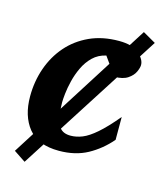

<svg xmlns="http://www.w3.org/2000/svg" viewBox="-101 -639 685 808"><g transform="rotate(15 241.0 -234.5)"><path d="M450.2 -425.8Q450.2 -414.1 441.9 -395.8Q433.6 -377.4 412.6 -363.3Q391.6 -349.1 354 -349.1L298.8 -426.8Q265.1 -419.4 241.9 -397Q218.8 -374.5 204.6 -344.2Q190.4 -314 182.9 -283Q175.3 -252 172.6 -226.6Q169.9 -201.2 169.9 -189Q169.9 -158.7 174.1 -129.4Q178.2 -100.1 193.1 -81.1Q208 -62 240.2 -62Q265.1 -62 291.3 -72.5Q317.4 -83 350.3 -111.6Q383.3 -140.1 428.2 -193.8V-94.2Q386.7 -45.9 333.5 -16.8Q280.3 12.2 209 12.2Q117.7 12.2 75.4 -40.3Q33.2 -92.8 33.2 -178.2Q33.2 -243.2 53.5 -301.3Q73.7 -359.4 112.5 -404.1Q151.4 -448.7 207.3 -474.4Q263.2 -500 335 -500Q394.5 -500 422.4 -475.1Q450.2 -450.2 450.2 -425.8ZM481.9 -530.8 82 94.2 30.8 60.1 425.8 -563Z"/></g></svg>

Font: Charis
Style: Bold Italic
Weight: 700
Italic angle: -11°
Designer: Walt Agee, Miriam Martin, Annie Olsen, Victor Gaultney, Lorna Priest, Alan Ward, Bob Hallissy, Martin Hosken, Sharon Cor
Foundry: SIL Global
Version: Version 7.000